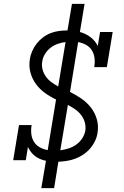

<svg xmlns="http://www.w3.org/2000/svg" viewBox="-20 -863 640 990"><path d="M193 107 217 -34Q201 -37 187 -43Q173 -49 161 -58Q149 -67 140 -79Q131 -91 124 -105L113 -37H48L78 -218H143Q139 -195 141.5 -172.5Q144 -150 155 -132Q166 -114 185 -103.5Q204 -93 226 -89L269 -350Q239 -364 212 -383.5Q185 -403 165.5 -429.5Q146 -456 137 -489Q128 -522 134 -557Q137 -579 146 -599.5Q155 -620 169 -638Q183 -656 201.5 -670Q220 -684 240.5 -692Q261 -700 282.5 -703Q304 -706 325 -706Q326 -706 326.5 -706Q327 -706 328 -706L351 -843H416L392 -698Q422 -690 446.5 -671.5Q471 -653 484 -626L496 -698H561L531 -517H466Q470 -540 467.5 -562.5Q465 -585 454 -603Q443 -621 424 -631.5Q405 -642 383 -646L341 -389Q371 -374 399 -355Q427 -336 448 -309.5Q469 -283 479 -249Q489 -215 483 -179Q480 -157 470 -136Q460 -115 445 -97.5Q430 -80 410 -66.5Q390 -53 368.5 -45Q347 -37 325 -33.5Q303 -30 281 -29L259 107ZM280 -417 318 -646Q298 -644 278 -637Q258 -630 241 -617Q224 -604 212.5 -585.5Q201 -567 198 -547Q194 -525 199.5 -504.5Q205 -484 217 -467.5Q229 -451 245.5 -439Q262 -427 280 -417ZM291 -88Q312 -91 333 -97.5Q354 -104 372.5 -117Q391 -130 403.5 -149Q416 -168 420 -189Q423 -212 417 -233Q411 -254 397.5 -271Q384 -288 366.5 -300Q349 -312 330 -322Z"/></svg>

Font: Iosevka Etoile Light Oblique
Style: Regular
Weight: 300
Italic angle: -9°
Designer: Belleve Invis
Foundry: Belleve Invis
Version: Version 15.5.2; ttfautohint (v1.8.4)